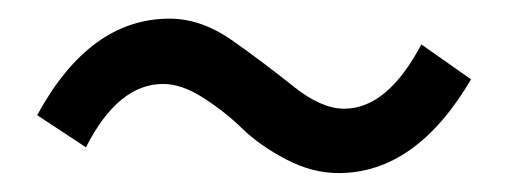

<svg xmlns="http://www.w3.org/2000/svg" viewBox="-20 -471 540 204"><path d="M339.8 -287.1Q311.5 -287.1 283.7 -301.8Q255.9 -316.4 237.3 -334.5Q218.8 -352.5 195.8 -367.2Q172.9 -381.8 153.3 -381.8Q105.5 -381.8 71.3 -314.5L19.5 -348.6Q75.2 -451.2 160.2 -451.2Q194.3 -451.2 228 -427.2Q261.7 -403.3 291.5 -379.4Q321.3 -355.5 345.7 -355.5Q391.6 -355.5 427.7 -423.8L480.5 -386.7Q421.9 -287.1 339.8 -287.1Z"/></svg>

Font: Gen Shin Gothic Monospace Regular
Style: Regular
Weight: 400
Designer: [Source Han Sans]
Ryoko NISHIZUKA  (kana & ideographs); Paul D. Hunt (Latin, Greek & Cyrillic); Wenlong ZHANG  (bopomofo
Version: Version 1.002.20150607